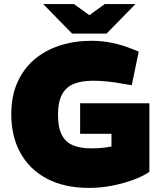

<svg xmlns="http://www.w3.org/2000/svg" viewBox="-20 -908 779 937"><path d="M415 9Q295 9 210 -35.5Q125 -80 80 -161Q35 -242 35 -350Q35 -439 65 -506Q95 -573 148 -618Q201 -663 272.5 -686Q344 -709 426 -709Q476 -709 526 -699Q576 -689 625 -669L657 -656L623 -492L581 -499Q539 -507 502.5 -510.5Q466 -514 434 -514Q379 -514 341 -499Q303 -484 283 -447.5Q263 -411 263 -348Q263 -287 281 -251Q299 -215 335 -199.5Q371 -184 424 -184Q449 -184 473.5 -186Q498 -188 524 -193V-255H371V-404H709V-69Q676 -47 628 -29.5Q580 -12 525.5 -1.5Q471 9 415 9ZM332 -744 386 -812 491 -888H641L500 -744ZM332 -744 191 -888H341L447 -812L500 -744Z"/></svg>

Font: REM Black
Style: Regular
Weight: 900
Designer: Octavio Pardo
Foundry: Ashler Design
Version: Version 1.005;gftools[0.9.28]